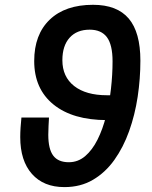

<svg xmlns="http://www.w3.org/2000/svg" viewBox="-20 -762 626 792"><path d="M245.6 9.8Q159.7 9.8 111.6 -44.7Q63.5 -99.1 63.5 -196.3Q63.5 -215.8 64.9 -236.3Q66.4 -256.8 68.4 -277.3H182.1Q181.2 -259.8 180.2 -241.7Q179.2 -223.6 179.2 -206.1Q179.2 -147 199.7 -119.9Q220.2 -92.8 263.7 -92.8Q301.8 -92.8 331.3 -117.9Q360.8 -143.1 382.3 -186Q403.8 -229 417.5 -283.2Q431.2 -337.4 437.7 -395.5Q444.3 -453.6 444.3 -508.8Q444.3 -577.1 421.1 -608.4Q397.9 -639.6 350.1 -639.6Q296.9 -639.6 267.1 -606.4Q237.3 -573.2 237.3 -513.7Q237.3 -445.3 285.9 -407.2Q334.5 -369.1 421.4 -369.1H489.7V-266.6H421.4Q279.8 -266.6 200.4 -331.1Q121.1 -395.5 121.1 -510.3Q121.1 -619.6 185.1 -680.9Q249 -742.2 363.8 -742.2Q462.9 -742.2 511 -685.5Q559.1 -628.9 559.1 -511.7Q559.1 -437.5 547.9 -362.8Q536.6 -288.1 512.7 -221.2Q488.8 -154.3 451.7 -102.3Q414.6 -50.3 363.5 -20.3Q312.5 9.8 245.6 9.8Z"/></svg>

Font: Cascadia Mono Medium
Style: Italic
Weight: 500
Italic angle: -10°
Monospace: yes
Designer: Aaron Bell
Foundry: Saja Typeworks
Version: Version 2407.024